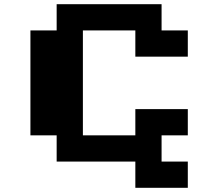

<svg xmlns="http://www.w3.org/2000/svg" viewBox="-20 -770 1040 915"><path d="M250 -750H750V-625H875V-500H625V-625H375V-125H625V-250H875V-125H750V0H875V125H625V0H250V-125H125V-625H250Z"/></svg>

Font: Dogica Pixel
Style: Bold
Weight: 700
Designer: Roberto Mocci
Version: Version 001.000